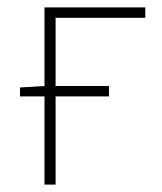

<svg xmlns="http://www.w3.org/2000/svg" viewBox="-20 -498 438 518"><path d="M34 -238V-262L100 -266H274V-238ZM100 0V-478H372V-450H130V0Z"/></svg>

Font: Source Sans 3 Variable
Style: Regular
Weight: 200
Designer: Paul D. Hunt
Foundry: Adobe Systems Incorporated
Version: Version 3.026